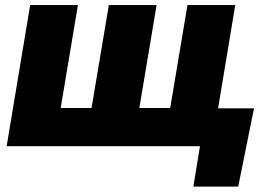

<svg xmlns="http://www.w3.org/2000/svg" viewBox="-20 -565 1041 742"><path d="M961.6 -146.3 900.6 156.2H727.3L752.8 0H5.7L96.6 -545.5H281.2L214.5 -147.7H333.8L400.6 -545.5H585.2L518.5 -147.7H637.8L704.5 -545.5H889.2L822.8 -146.3Z"/></svg>

Font: Karasuma Gothic
Style: Italic
Weight: 900
Italic angle: -9.39999°
Designer: Rasmus Andersson / Ryoko Nishizuka
Foundry: Genbu
Version: Version 1.00